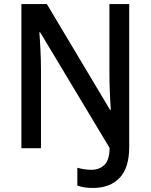

<svg xmlns="http://www.w3.org/2000/svg" viewBox="-20 -734 746 951"><path d="M440 197Q394 197 363 185V97Q378 101 395.5 104Q413 107 433 107Q472 107 497 83Q522 59 523 -1L179 -574H175Q178 -537 180.5 -484Q183 -431 183 -388V0H86V-714H212L525 -190H529Q526 -228 524 -278Q522 -328 522 -370V-714H620V-6Q620 97 572.5 147Q525 197 440 197Z"/></svg>

Font: Noto Sans Thai SemCond Med
Style: Regular
Weight: 500
Width: 4
Designer: Monotype Design Team
Foundry: Monotype Imaging Inc.
Version: Version 2.002; ttfautohint (v1.8.4.7-5d5b)